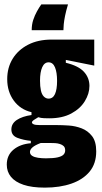

<svg xmlns="http://www.w3.org/2000/svg" viewBox="-20 -709 468 878"><path d="M185 149Q126 149 87.5 136Q49 123 30 99.5Q11 76 11 44Q11 1 41.5 -24.5Q72 -50 121 -54V-65Q88 -68 60 -78.5Q32 -89 32 -117Q32 -144 57 -160.5Q82 -177 124 -183V-196Q73 -208 43 -249Q13 -290 13 -347Q13 -400 38 -440.5Q63 -481 108.5 -504.5Q154 -528 216 -528H411V-409L281 -435V-422Q339 -408 364 -380.5Q389 -353 389 -316Q389 -281 368 -246.5Q347 -212 306 -190Q265 -168 206 -168Q196 -168 181.5 -168.5Q167 -169 155 -173Q141 -165 133.5 -159.5Q126 -154 126 -149Q126 -145 131 -142Q136 -139 144 -138Q152 -137 162 -137H241Q264 -137 294.5 -135Q325 -133 353.5 -122Q382 -111 401 -86.5Q420 -62 420 -17Q420 39 390 75.5Q360 112 307 130.5Q254 149 185 149ZM190 15Q225 15 244 10.5Q263 6 270.5 -2Q278 -10 278 -21Q278 -34 271.5 -40.5Q265 -47 254 -50.5Q243 -54 232 -54.5Q221 -55 213 -55H166Q140 -45 128.5 -35Q117 -25 117 -14Q117 -3 127 3.5Q137 10 154 12.5Q171 15 190 15ZM202 -258Q222 -258 231.5 -279Q241 -300 241 -339Q241 -378 231.5 -401Q222 -424 202 -424Q183 -424 173 -401.5Q163 -379 163 -340Q163 -314 167 -295.5Q171 -277 180.5 -267.5Q190 -258 202 -258ZM291 -689Q282 -659 277.5 -636.5Q273 -614 271.5 -598Q270 -582 270 -571H125Q125 -597 132 -618Q139 -639 149 -657Q159 -675 169 -689Z"/></svg>

Font: Bricolage Grotesque 72pt Condensed ExtraBold
Style: Regular
Weight: 800
Width: 3
Designer: Mathieu Triay
Foundry: Atelier Triay
Version: Version 1.001;gftools[0.9.33.dev8+g029e19f]